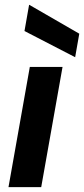

<svg xmlns="http://www.w3.org/2000/svg" viewBox="-20 -772 347 792"><path d="M15 0 103 -496H238L150 0ZM290 -536 81 -644 100 -752H101L307 -633Z"/></svg>

Font: DM Sans 28pt
Style: Bold Italic
Weight: 700
Italic angle: -10°
Version: Version 4.004;gftools[0.9.30]